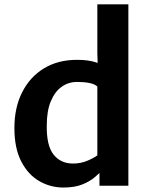

<svg xmlns="http://www.w3.org/2000/svg" viewBox="-20 -832 675 860"><path d="M425.5 0V-71L416 -77V-460L420 -463.5L416 -594V-812.5H555V0ZM264 8Q205.5 8 155.5 -21Q105.5 -50 75 -109.2Q44.5 -168.5 44.5 -258.5Q44.5 -350.5 79.5 -419.2Q114.5 -488 177.2 -526Q240 -564 325 -564Q376.5 -564 410.5 -552.5Q444.5 -541 453.5 -533.5L416.5 -444.5Q403 -456 379.2 -460.5Q355.5 -465 325 -465Q286.5 -465 256 -443.2Q225.5 -421.5 207.5 -378.2Q189.5 -335 189.5 -270.5Q188 -180 219.8 -139.8Q251.5 -99.5 307.5 -99.5Q341.5 -99.5 370.8 -111.8Q400 -124 416.5 -136.5L435 -66.5Q423 -54 402.2 -36.5Q381.5 -19 347.8 -5.5Q314 8 264 8Z"/></svg>

Font: Merriweather Sans SemiBold
Style: Regular
Weight: 600
Designer: Eben Sorkin
Foundry: Eben Sorkin
Version: Version 2.001